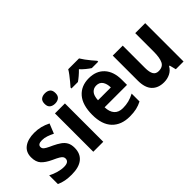

<svg xmlns="http://www.w3.org/2000/svg" viewBox="-28 -1344 1933 1933"><g transform="rotate(-45 938.5 -378.0)"><path d="M418 -161Q418 -78 364 -34Q310 10 206 10Q156 10 116.5 2.5Q77 -5 40 -22V-146Q77 -126 122 -113Q167 -100 205 -100Q243 -100 260 -113Q277 -126 277 -149Q277 -162 270 -173.5Q263 -185 241 -198.5Q219 -212 172 -233Q105 -264 72 -300.5Q39 -337 39 -403Q39 -478 92.5 -517Q146 -556 237 -556Q284 -556 326 -545.5Q368 -535 412 -513L370 -409Q336 -426 304 -437Q272 -448 238 -448Q179 -448 179 -409Q179 -396 186.5 -385.5Q194 -375 215.5 -362.5Q237 -350 280 -331Q322 -311 353 -289.5Q384 -268 401 -237.5Q418 -207 418 -161Z M594 -761Q628 -761 649.5 -744Q671 -727 671 -687Q671 -648 649 -631Q627 -614 594 -614Q560 -614 538 -631Q516 -648 516 -687Q516 -727 537.5 -744Q559 -761 594 -761ZM664 -546V0H522V-546Z M1013 -556Q1118 -556 1178 -490.5Q1238 -425 1238 -308V-236H919Q921 -170 952.5 -134.5Q984 -99 1044 -99Q1089 -99 1128 -109Q1167 -119 1209 -141V-29Q1171 -9 1129.5 0.5Q1088 10 1033 10Q913 10 845 -61Q777 -132 777 -269Q777 -411 840.5 -483.5Q904 -556 1013 -556ZM1014 -451Q975 -451 950 -423Q925 -395 922 -333H1105Q1104 -386 1082 -418.5Q1060 -451 1014 -451ZM1085 -766Q1098 -744 1117.5 -717.5Q1137 -691 1158.5 -665Q1180 -639 1198 -619V-606H1107Q1084 -621 1057.5 -642.5Q1031 -664 1007 -690Q982 -664 956.5 -642.5Q931 -621 909 -606H817V-619Q834 -638 856 -664.5Q878 -691 898.5 -718Q919 -745 931 -766Z M1807 -546V0H1697L1679 -70H1671Q1648 -29 1608 -9.5Q1568 10 1521 10Q1438 10 1391.5 -39.5Q1345 -89 1345 -190V-546H1487V-228Q1487 -168 1504.5 -138Q1522 -108 1562 -108Q1623 -108 1644 -153Q1665 -198 1665 -282V-546Z"/></g></svg>

Font: Noto Sans SemiCondensed
Style: Bold
Weight: 700
Width: 4
Designer: Monotype Design Team
Foundry: Monotype Imaging Inc.
Version: Version 2.013; ttfautohint (v1.8.4.7-5d5b)